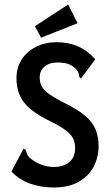

<svg xmlns="http://www.w3.org/2000/svg" viewBox="-20 -820 490 851"><path d="M218 11Q161 11 112.5 -6.5Q64 -24 31 -60L80 -153L84 -161L93 -157Q96 -149 98.5 -140.5Q101 -132 112 -120Q134 -102 161 -91Q188 -80 219 -80Q261 -80 287 -101.5Q313 -123 313 -164Q313 -185 305.5 -203Q298 -221 275 -239.5Q252 -258 206 -281Q120 -322 86.5 -366Q53 -410 53 -473Q53 -520 76 -556Q99 -592 139.5 -612.5Q180 -633 231 -633Q337 -633 402 -557L345 -480L340 -472L332 -478Q330 -485 328.5 -494Q327 -503 316 -515Q299 -532 279.5 -537.5Q260 -543 234 -543Q198 -543 177 -524.5Q156 -506 156 -477Q156 -456 164 -439Q172 -422 196.5 -404Q221 -386 271 -361Q327 -333 358.5 -306Q390 -279 403.5 -246.5Q417 -214 417 -172Q417 -124 395.5 -82Q374 -40 329.5 -14.5Q285 11 218 11ZM162 -653 135 -704 282 -800 324 -717Z"/></svg>

Font: Inconsolata SemiCondensed Bold
Style: Regular
Weight: 700
Width: 4
Monospace: yes
Designer: Raph Levien, Cyreal, Brenton Simpson
Foundry: Raph Levien, Cyreal, Google
Version: Version 3.001; ttfautohint (v1.8.2.53-6de2)